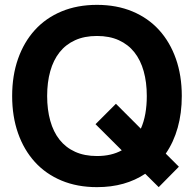

<svg xmlns="http://www.w3.org/2000/svg" viewBox="-20 -755 798 790"><path d="M577.5 -40Q537 -13 487.5 1Q438 15 379 15Q298 15 233.2 -12Q168.5 -39 123.5 -88.5Q78.5 -138 54.2 -207Q30 -276 30 -360Q30 -444 54.2 -513Q78.5 -582 123.5 -631.5Q168.5 -681 233.2 -708Q298 -735 379 -735Q460 -735 524.8 -708Q589.5 -681 634.5 -631.5Q679.5 -582 703.8 -513Q728 -444 728 -360Q728 -289.5 711.2 -229.8Q694.5 -170 662 -123L716 -69L633 15ZM379 -113Q438.5 -113 481 -136.5L373 -244L457 -328L559.5 -225.5Q572 -253.5 578 -287.2Q584 -321 584 -360Q584 -416.5 571.2 -462Q558.5 -507.5 533 -539.8Q507.5 -572 469 -589.5Q430.5 -607 379 -607Q327.5 -607 289 -589.5Q250.5 -572 225 -539.8Q199.5 -507.5 186.8 -462Q174 -416.5 174 -360Q174 -304 186.8 -258.2Q199.5 -212.5 225 -180.2Q250.5 -148 289 -130.5Q327.5 -113 379 -113Z"/></svg>

Font: Vela Sans ExtBd
Style: Regular
Weight: 800
Designer: Principal design: Mikhail Sharanda - project Manrope.
Design modification: Ravid Balaliev
Foundry: Mikhail Sharanda
Version: Version 1.001